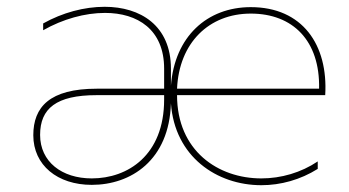

<svg xmlns="http://www.w3.org/2000/svg" viewBox="-20 -541 1027 565"><path d="M250 3C365 3 478 -69 483 -237C494 -80 618 4 749 4C806 4 864 -12 915 -44V-66C866 -33 807 -16 749 -16C622 -16 501 -97 501 -261H937C946 -409 870 -520 718 -520C589 -520 494 -433 483 -289V-339C483 -466 393 -521 288 -521C228 -521 164 -504 107 -472V-452C165 -485 230 -503 289 -503C385 -503 463 -454 463 -339V-280H265C126 -280 78 -226 78 -143C78 -55 149 3 250 3ZM98 -144C98 -222 146 -261 264 -261H463V-248C463 -84 356 -16 250 -16C162 -16 98 -65 98 -144ZM919 -280H501C507 -415 595 -501 718 -501C842 -501 922 -421 919 -280Z"/></svg>

Font: Chess Sans Thin
Style: Regular
Weight: 100
Designer: Wolf Bōese
Foundry: Wolf Bōese
Version: Version 7.223;Glyphs 3.3 (3306)